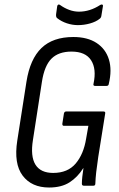

<svg xmlns="http://www.w3.org/2000/svg" viewBox="-20 -828 532 856"><path d="M199 8Q121 8 81 -45Q41 -98 57 -201L98 -464Q114 -565 165 -614Q216 -663 307 -663Q370 -663 410.5 -636.5Q451 -610 465.5 -563Q480 -516 465 -454Q464 -445 455 -445H404Q394 -445 397 -455Q411 -521 386 -559.5Q361 -598 299 -598Q241 -598 209.5 -566.5Q178 -535 167 -464L127 -205Q115 -131 138 -94Q161 -57 217 -57Q282 -57 317.5 -99Q353 -141 364 -210L374 -267H265Q257 -267 258 -277L265 -322Q267 -331 275 -331H441Q451 -331 449 -322L418 -128Q412 -88 409 -61Q406 -34 405 -9Q405 0 396 0H354Q345 0 345 -9Q345 -23 347 -40.5Q349 -58 352 -78H351Q326 -38 290 -15Q254 8 199 8ZM327 -716Q303 -716 278.5 -724Q254 -732 235 -747Q229 -751 230 -764L235 -800Q236 -806 240 -807.5Q244 -809 249 -805Q267 -792 288.5 -784Q310 -776 332 -776Q381 -776 427 -806Q432 -809 436 -807.5Q440 -806 439 -801L432 -758Q431 -749 424 -744Q408 -731 381.5 -723.5Q355 -716 327 -716Z"/></svg>

Font: Sofia Sans Condensed
Style: Italic
Weight: 400
Italic angle: -9°
Designer: Botio Nikoltchev, Ani Petrova
Foundry: lettersoup
Version: Version 4.101